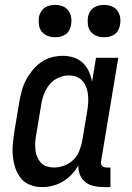

<svg xmlns="http://www.w3.org/2000/svg" viewBox="-20 -756 540 784"><path d="M152 8Q126 8 103 -1Q80 -10 65 -28.5Q50 -47 42.5 -70.5Q35 -94 32.5 -118.5Q30 -143 32.5 -169Q35 -195 39 -221L59 -341Q63 -363 69 -385.5Q75 -408 86 -429Q97 -450 112.5 -469Q128 -488 148 -502Q168 -516 191 -522Q214 -528 236 -528Q260 -528 281.5 -521Q303 -514 318.5 -499Q334 -484 343 -464Q352 -444 356 -422L372 -520H463L393 -99Q392 -93 392.5 -88Q393 -83 396.5 -79Q400 -75 405.5 -73.5Q411 -72 416 -72H431V8H402Q382 8 362.5 3.5Q343 -1 328.5 -12.5Q314 -24 306.5 -42Q299 -60 300 -81Q289 -61 273 -44Q257 -27 237 -15Q217 -3 195 2.5Q173 8 152 8ZM201 -72Q222 -72 243 -80Q264 -88 280 -104Q296 -120 304 -140.5Q312 -161 316 -182L336 -302Q339 -319 340 -335.5Q341 -352 339.5 -368Q338 -384 332.5 -399Q327 -414 317 -425.5Q307 -437 292 -442.5Q277 -448 261 -448Q239 -448 217.5 -438Q196 -428 181.5 -410Q167 -392 159 -370.5Q151 -349 148 -327L128 -207Q125 -192 124 -176.5Q123 -161 124.5 -145.5Q126 -130 131.5 -116.5Q137 -103 146.5 -92Q156 -81 171 -76.5Q186 -72 201 -72ZM405 -604Q389 -604 374.5 -609.5Q360 -615 350.5 -627Q341 -639 339 -654.5Q337 -670 339 -686Q341 -697 347 -707.5Q353 -718 362.5 -724.5Q372 -731 383 -733.5Q394 -736 405 -736Q421 -736 435.5 -730.5Q450 -725 459 -713Q468 -701 470.5 -685.5Q473 -670 470 -654Q468 -643 462.5 -632.5Q457 -622 447.5 -615.5Q438 -609 427 -606.5Q416 -604 405 -604ZM205 -604Q189 -604 174.5 -609.5Q160 -615 150.5 -627Q141 -639 139 -654.5Q137 -670 139 -686Q141 -697 147 -707.5Q153 -718 162.5 -724.5Q172 -731 183 -733.5Q194 -736 205 -736Q221 -736 235.5 -730.5Q250 -725 259 -713Q268 -701 270.5 -685.5Q273 -670 270 -654Q268 -643 262.5 -632.5Q257 -622 247.5 -615.5Q238 -609 227 -606.5Q216 -604 205 -604Z"/></svg>

Font: Iosevka Curly Slab Medium
Style: Italic
Weight: 500
Italic angle: -9°
Monospace: yes
Designer: Belleve Invis
Foundry: Belleve Invis
Version: Version 22.1.2; ttfautohint (v1.8.4)